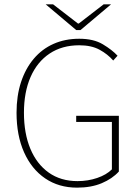

<svg xmlns="http://www.w3.org/2000/svg" viewBox="-20 -850 640 882"><path d="M334 12Q250 12 187.5 -30.5Q125 -73 90.5 -150.5Q56 -228 56 -332Q56 -410 76.5 -472.5Q97 -535 135 -580Q173 -625 226 -648.5Q279 -672 344 -672Q410 -672 452.5 -646.5Q495 -621 520 -594L500 -572Q475 -601 437.5 -621.5Q400 -642 344 -642Q265 -642 208 -604Q151 -566 120.5 -496.5Q90 -427 90 -332Q90 -237 119.5 -166.5Q149 -96 204 -57Q259 -18 336 -18Q384 -18 426.5 -32.5Q469 -47 494 -72V-290H330V-318H526V-62Q496 -29 447.5 -8.5Q399 12 334 12ZM330 -712 190 -830H224L338 -742H342L456 -830H490L350 -712Z"/></svg>

Font: Mada ExtraLight
Style: Regular
Weight: 250
Designer: Khaled Hosny
Version: Version 1.5